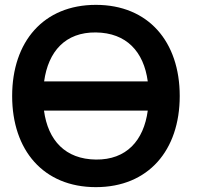

<svg xmlns="http://www.w3.org/2000/svg" viewBox="-20 -755 810 790"><path d="M374.5 15C590.5 15 719.5 -136.5 719.5 -360C719.5 -583.5 590.5 -735 374.5 -735C159 -735 30 -583.5 30 -360C30 -136.5 159 15 374.5 15ZM161 -300H588C571.5 -176.5 500 -97 374.5 -98.5C249 -100 177.5 -177 161 -300ZM161.5 -420C178.5 -543.5 249 -623 374.5 -621.5C500 -620 571.5 -543 588 -420Z"/></svg>

Font: Eudonet
Style: Bold
Weight: 700
Designer: Mikhail Sharanda
Foundry: Mikhail Sharanda
Version: Version 4.503;Glyphs 3.1.2 (3151)